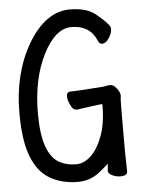

<svg xmlns="http://www.w3.org/2000/svg" viewBox="-53 -761 606 826"><g transform="rotate(-5 250.0 -348.0)"><path d="M250 22.9Q182.1 22.9 130.6 -6.6Q79.1 -36.1 52 -105Q24.9 -173.8 24.9 -294.9Q24.9 -462.9 97.2 -588.9Q173.8 -719.2 279.8 -719.2Q359.9 -719.2 399.9 -679.2Q436 -649.9 448.2 -628.9L449.2 -618.2Q449.2 -602.1 435.5 -581.1Q421.9 -560.1 405.8 -560.1Q394 -560.1 388.2 -574.2Q359.9 -643.1 279.8 -643.1Q210 -643.1 157 -538.6Q104 -434.1 104 -285.2Q104 -195.8 122.1 -144.3Q140.1 -92.8 172.6 -73Q205.1 -53.2 250 -53.2Q282.2 -53.2 312 -80.1Q341.8 -106.9 362.8 -161.9Q383.8 -216.8 383.8 -295.9L382.8 -301.8Q332 -295.9 272.9 -287.1Q259.8 -287.1 252.4 -298.1Q245.1 -309.1 240 -322.5Q234.9 -335.9 234.9 -347.2Q234.9 -367.2 252.9 -367.2Q286.1 -367.2 397.9 -376Q413.1 -379.9 424.8 -379.9Q435.1 -379.9 444.6 -370.8Q454.1 -361.8 460 -350.8Q465.8 -339.8 465.8 -331.1Q465.8 -324.2 464.4 -319.6Q462.9 -314.9 462.9 -94.2L464.8 -3.9Q464.8 15.1 434.1 15.1Q417 15.1 399.4 7.1Q381.8 -1 381.8 -14.2L384.8 -44.9Q382.8 -40 343 -8.5Q303.2 22.9 250 22.9Z"/></g></svg>

Font: LXGW WenKai Mono GB Screen
Style: Regular
Weight: 400
Monospace: yes
Designer: LXGW / Fontworks Inc.
Foundry: LXGW / Fontworks Inc.
Version: Version 1.510;January 18,2025